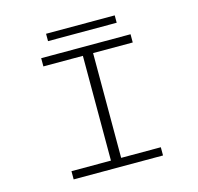

<svg xmlns="http://www.w3.org/2000/svg" viewBox="-116 -948 1107 1071"><g transform="rotate(-15 437.5 -412.0)"><path d="M179.5 0V-47.5H407.5V-652.5H179.5V-700H695.5V-652.5H466.5V-47.5H695.5V0ZM241 -782V-824.5H637.5V-782Z"/></g></svg>

Font: Trispace SemiExpanded ExtraLight
Style: Regular
Weight: 200
Width: 6
Designer: Tyler Finck
Foundry: Etcetera Type Company
Version: Version 1.210; ttfautohint (v1.8.3)